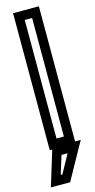

<svg xmlns="http://www.w3.org/2000/svg" viewBox="-170 -755 499 1006"><g transform="rotate(-15 80.0 -251.5)"><path d="M107 -25H67V-668H107V-25ZM30 25 28 33 -18 183 -28 215H6H63H77L84 202L167 52L188 15H157V0V-693V-718H132H42H17V-693V0V25H30ZM103 65 48 165H39L70 65H103Z"/></g></svg>

Font: Gamestation DisplayOutline
Style: Regular
Weight: 400
Designer: Jonas Hecksher
Foundry: Jonas Hecksher, Playtypeª, e-types AS
Version: Version 1.003